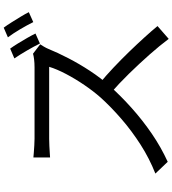

<svg xmlns="http://www.w3.org/2000/svg" viewBox="33 -922 934 1040"><g transform="rotate(-90 500.0 -402.0)"><path d="M756.7 -813.9Q769.7 -796.2 784.9 -771.4Q800.1 -746.6 814.5 -721.6Q828.9 -696.6 838.4 -676.9L784.2 -652.8Q769.4 -683.2 746.5 -722.6Q723.6 -762 703.6 -791.2ZM870.2 -848.9Q883.8 -830.6 899.4 -805.7Q915 -780.8 929.9 -756.3Q944.8 -731.8 954.1 -712.9L900.3 -688.8Q884.1 -721.6 861.5 -759.9Q838.9 -798.2 817.7 -826.2ZM779.9 -651.3Q775.4 -645 767.6 -631.5Q759.7 -618.1 755.4 -607.6Q735.6 -558.6 704.8 -498.9Q674 -439.3 635.8 -381.2Q597.6 -323.1 556.1 -276.6Q500.7 -214.7 434.9 -155.8Q369.2 -97 296.1 -46.9Q223 3.1 143.6 39.5L79.8 -27.4Q160.8 -59.3 235.4 -106.9Q309.9 -154.5 375.2 -210.9Q440.5 -267.4 491.9 -324.3Q526.1 -363.1 559.4 -412Q592.7 -460.8 619.2 -511.2Q645.7 -561.6 658.1 -602.7Q649.5 -602.7 619.7 -602.7Q589.9 -602.7 548.9 -602.7Q507.8 -602.7 462.7 -602.7Q417.6 -602.7 376.6 -602.7Q335.5 -602.7 306.4 -602.7Q277.4 -602.7 268.4 -602.7Q250.7 -602.7 229.2 -601.6Q207.8 -600.4 190.2 -599.3Q172.7 -598.2 167.2 -597.8V-688.1Q174.3 -687.3 192.7 -685.9Q211.1 -684.5 232.1 -683.2Q253.2 -681.9 268.4 -681.9Q278.5 -681.9 307.7 -681.9Q336.8 -681.9 377.3 -681.9Q417.8 -681.9 461.9 -681.9Q505.9 -681.9 546.3 -681.9Q586.8 -681.9 615.7 -681.9Q644.7 -681.9 654.3 -681.9Q678.8 -681.9 698.2 -684.3Q717.6 -686.6 729.1 -690.2ZM569.1 -329Q610.1 -295.4 653.5 -254.4Q696.9 -213.4 738.9 -170.1Q780.8 -126.8 816.9 -87Q853 -47.3 878.8 -15.8L809.4 44.8Q773.6 -3.1 724.7 -58.5Q675.7 -113.9 621.2 -169.8Q566.6 -225.6 512 -272.8Z"/></g></svg>

Font: Noto Sans SC Thin
Style: Regular
Weight: 100
Designer: Ryoko NISHIZUKA 西塚涼子 (kana, bopomofo & ideographs); Paul D. Hunt (Latin, Greek & Cyrillic); Sandoll Communications 산돌커뮤니
Foundry: Adobe
Version: Version 2.004-H2;hotconv 1.0.118;makeotfexe 2.5.65603